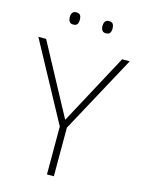

<svg xmlns="http://www.w3.org/2000/svg" viewBox="-132 -1066 781 1049"><g transform="rotate(15 258.5 -541.5)"><path d="M259 -407 474 -807H517L279 -368V-93H240V-364L0 -807H44ZM138 -956Q138 -971 144.5 -980.5Q151 -990 166 -990Q183 -990 189 -980.5Q195 -971 195 -956Q195 -940 189 -930.5Q183 -921 166 -921Q151 -921 144.5 -930.5Q138 -940 138 -956ZM323 -956Q323 -971 329.5 -980.5Q336 -990 351 -990Q368 -990 374 -980.5Q380 -971 380 -956Q380 -940 374 -930.5Q368 -921 351 -921Q336 -921 329.5 -930.5Q323 -940 323 -956Z"/></g></svg>

Font: Noto Sans Telugu UI ExtraLight
Style: Regular
Weight: 200
Designer: Jelle Bosma - Monotype Design Team
Foundry: Monotype Imaging Inc.
Version: Version 2.005; ttfautohint (v1.8.4.7-5d5b)